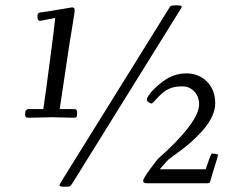

<svg xmlns="http://www.w3.org/2000/svg" viewBox="-20 -691 884 727"><path d="M535.9 2.9Q522 2.9 522 -6Q522 -14.9 548.6 -51.1Q575.2 -87.4 580.8 -92Q611.8 -120.4 614.5 -122.8Q733.9 -236.6 733.9 -295.9Q733.9 -325.4 715.6 -344.7Q697.3 -364 670.5 -364Q643.8 -364 626.6 -357.3Q609.4 -350.6 597.9 -341.1Q586.4 -331.5 577.6 -322Q568.8 -312.5 562.7 -305.8Q556.6 -299.1 553 -299.1Q549.3 -299.1 542.6 -304Q535.9 -308.8 535.9 -314.1Q535.9 -319.3 543.3 -330.4Q550.8 -341.6 565.1 -355.6Q579.3 -369.6 596.7 -382.6Q637.9 -413.1 685.5 -413.1Q733.2 -413.1 764 -381.6Q794.9 -350.1 794.9 -299.7Q794.9 -249.3 742.9 -191.9Q705.6 -151.4 664.3 -121.3Q623 -91.3 619.4 -88.3Q615.7 -85.2 609.4 -78.1Q603 -71 595.1 -61.8Q587.2 -52.5 585 -50H758.8Q759.5 -52 765.6 -69.8Q779.1 -110.1 783 -110.1Q787.1 -110.1 796.5 -108.3Q805.9 -106.4 805.9 -104.7Q805.9 -103 800.3 -84.7Q794.7 -66.4 787 -41.6Q779.3 -16.8 777.3 -8.8Q775.4 -0.7 773.2 1Q770.8 2.9 763.9 2.9ZM205.1 10Q205.1 9 207.8 4.3Q210.4 -0.5 211.2 -2L620.1 -659.9Q620.8 -660.9 622.4 -663.7Q624 -666.5 624.8 -667Q625.5 -667.5 628.2 -668.9Q632.1 -670.9 650.1 -670.9Q668.2 -670.9 668.2 -665Q668.2 -664.1 666.3 -660.9Q664.3 -657.7 664.1 -657L254.2 2.9Q248 12.5 244.5 14.3Q241 16.1 223 16.1Q205.1 16.1 205.1 10ZM179 -247.1 87.9 -245.1Q79.8 -245.1 77.4 -248.3Q75 -251.5 75 -260Q75 -278.1 89.1 -278.1H144Q150.9 -323 168.9 -459.8Q187 -596.7 189 -623Q189 -623 132.1 -612.1Q122.1 -612.1 122.1 -624V-632.1Q122.1 -642.6 133.1 -644Q152.1 -646 201.5 -654.5Q251 -663.1 252.9 -663.1Q262.9 -663.1 262.9 -652.1Q262.9 -646.7 253.7 -590.1Q244.4 -533.4 241 -512L206.1 -278.1H261Q272 -278.1 272 -264.6Q272 -251.2 269.8 -248.2Q267.6 -245.1 261 -245.1Z"/></svg>

Font: Fanwood Text
Style: Italic
Weight: 400
Italic angle: -9°
Version: Version 1.101